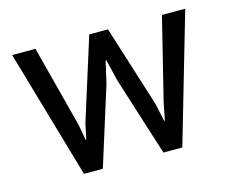

<svg xmlns="http://www.w3.org/2000/svg" viewBox="-74 -581 830 685"><g transform="rotate(-15 340.5 -238.0)"><path d="M106 -475.6 184.6 -173.3 194.8 -115.7H197.3L209.5 -173.3L304.7 -475.6H374L469.2 -173.3L482.9 -108.9H485.8L498.5 -173.3L573.2 -475.6H659.2L521 0H451.2L359.4 -289.6L339.8 -370.6L336.9 -370.1L318.4 -289.6L227.5 0H157.7L20 -475.6Z"/></g></svg>

Font: Yantramanav
Style: Regular
Weight: 400
Version: Version 1.001;PS 1.0;hotconv 1.0.72;makeotf.lib2.5.5900; ttf